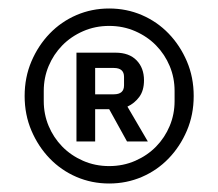

<svg xmlns="http://www.w3.org/2000/svg" viewBox="-20 -730 514 452"><path d="M237 -298Q196 -298 160 -313.5Q124 -329 97 -357Q70 -385 54 -422.5Q38 -460 38 -504Q38 -548 54 -585.5Q70 -623 97 -651Q124 -679 160 -694.5Q196 -710 237 -710Q278 -710 314 -694.5Q350 -679 377 -651Q404 -623 420 -585.5Q436 -548 436 -504Q436 -460 420 -422.5Q404 -385 377 -357Q350 -329 314 -313.5Q278 -298 237 -298ZM237 -339Q270 -339 298.5 -351.5Q327 -364 347.5 -385Q368 -406 379.5 -433.5Q391 -461 391 -492V-516Q391 -547 379.5 -574.5Q368 -602 347.5 -623Q327 -644 298.5 -656.5Q270 -669 237 -669Q204 -669 175.5 -656.5Q147 -644 126.5 -623Q106 -602 94.5 -574.5Q83 -547 83 -516V-492Q83 -461 94.5 -433.5Q106 -406 126.5 -385Q147 -364 175.5 -351.5Q204 -339 237 -339ZM204 -397H160V-606H252Q284 -606 301.5 -588Q319 -570 319 -541Q319 -517 308 -502Q297 -487 280 -479L328 -397H279L237 -473H204ZM248 -508Q272 -508 272 -529V-549Q272 -570 248 -570H204V-508Z"/></svg>

Font: IBM Plex Sans Hebrew Text
Style: Regular
Weight: 450
Designer: Mike Abbink, Paul van der Laan, Pieter van Rosmalen, Yanek Iontef
Foundry: Bold Monday
Version: Version 1.2